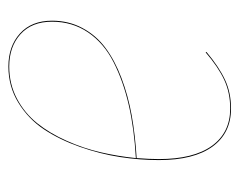

<svg xmlns="http://www.w3.org/2000/svg" viewBox="-77 -489 576 462"><g transform="rotate(90 211.0 -258.0)"><path d="M241.2 -525.9Q300.3 -525.9 332.8 -481.2Q365.2 -436.5 365.2 -352.1Q365.2 -306.6 357.9 -259Q350.6 -211.4 333.5 -162.6Q316.4 -113.8 291.3 -75.9Q266.1 -38.1 227.1 -14.2Q188 9.8 140.1 9.8Q91.3 9.8 60.5 -18.1Q29.8 -45.9 29.8 -95.2Q29.8 -135.3 47.4 -168.2Q64.9 -201.2 95 -223.6Q125 -246.1 167.5 -262.2Q210 -278.3 257.6 -286.9Q305.2 -295.4 360.4 -298.8Q362.8 -329.6 362.8 -352.1Q362.8 -435.5 331.1 -479.7Q299.3 -523.9 241.2 -523.9Q203.1 -523.9 172.1 -509.5Q141.1 -495.1 106 -464.8L105 -466.8Q141.1 -497.1 172.1 -511.5Q203.1 -525.9 241.2 -525.9ZM140.1 7.8Q182.1 7.8 217.3 -10.7Q252.4 -29.3 276.6 -59.6Q300.8 -89.8 318.8 -130.4Q336.9 -170.9 346.4 -212.2Q356 -253.4 360.4 -296.9Q290 -293 232.7 -279.8Q175.3 -266.6 129.4 -243.2Q83.5 -219.7 57.9 -181.9Q32.2 -144 32.2 -95.2Q32.2 -46.4 62.3 -19.3Q92.3 7.8 140.1 7.8Z"/></g></svg>

Font: Fira Sans Compressed Two
Style: Italic
Weight: 100
Width: 3
Italic angle: -8°
Designer: Carrois Corporate & Edenspiekermann AG
Foundry: Carrois Corporate GbR & Edenspiekermann AG
Version: Version 4.203;PS 004.203;hotconv 1.0.88;makeotf.lib2.5.64775